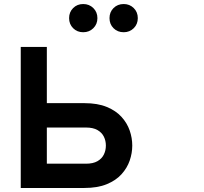

<svg xmlns="http://www.w3.org/2000/svg" viewBox="-20 -933 1012 953"><path d="M83 0V-700H212.5V-421H399Q464.5 -421 510 -402.2Q555.5 -383.5 583.2 -352.8Q611 -322 623.8 -285Q636.5 -248 636.5 -210.5Q636.5 -173 623.8 -136Q611 -99 583.2 -68.2Q555.5 -37.5 510 -18.8Q464.5 0 399 0ZM212.5 -120.5H407Q442 -120.5 463.8 -133Q485.5 -145.5 495.5 -166Q505.5 -186.5 505.5 -210.5Q505.5 -234.5 495.5 -254.8Q485.5 -275 463.8 -287.5Q442 -300 407 -300H212.5ZM594 -773Q563.5 -773 543.5 -793Q523.5 -813 523.5 -843Q523.5 -873 543.5 -893Q563.5 -913 594 -913Q623.5 -913 643.8 -893Q664 -873 664 -843Q664 -813 643.8 -793Q623.5 -773 594 -773ZM393 -773Q363 -773 343 -793Q323 -813 323 -843Q323 -873 343 -893Q363 -913 393 -913Q423 -913 443.2 -893Q463.5 -873 463.5 -843Q463.5 -813 443.2 -793Q423 -773 393 -773Z"/></svg>

Font: Undotted
Style: Bold
Weight: 700
Designer: Delve Withrington, Dave Bailey, Thomas Jockin
Foundry: Delve Fonts LLC
Version: Version 4.000